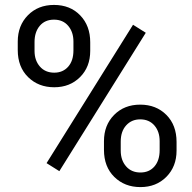

<svg xmlns="http://www.w3.org/2000/svg" viewBox="-20 -741 772 771"><path d="M51.3 -574.2Q51.3 -638.2 92 -679.7Q132.8 -721.2 196.8 -721.2Q261.7 -721.2 302 -679.4Q342.3 -637.7 342.3 -571.3V-536.6Q342.3 -472.2 301.5 -431.4Q260.7 -390.6 197.8 -390.6Q134.3 -390.6 92.8 -431.4Q51.3 -472.2 51.3 -540ZM118.7 -536.6Q118.7 -498.5 140.1 -473.9Q161.6 -449.2 197.8 -449.2Q232.4 -449.2 253.7 -473.1Q274.9 -497.1 274.9 -538.6V-574.2Q274.9 -612.3 253.9 -637.2Q232.9 -662.1 196.8 -662.1Q160.6 -662.1 139.6 -637.2Q118.7 -612.3 118.7 -572.3ZM397.5 -174.3Q397.5 -238.3 438.2 -279.5Q479 -320.8 543 -320.8Q606.9 -320.8 647.9 -279.8Q689 -238.8 689 -170.9V-136.2Q689 -72.3 648.2 -31Q607.4 10.3 543.9 10.3Q480.5 10.3 439 -30.5Q397.5 -71.3 397.5 -139.2ZM464.8 -136.2Q464.8 -97.7 486.3 -73Q507.8 -48.3 543.9 -48.3Q579.1 -48.3 600.1 -72.5Q621.1 -96.7 621.1 -138.2V-174.3Q621.1 -212.9 599.9 -237.3Q578.6 -261.7 543 -261.7Q508.3 -261.7 486.6 -237.5Q464.8 -213.4 464.8 -172.4ZM218.3 -53.7 167 -85.9 514.2 -641.6 565.4 -609.4Z"/></svg>

Font: Vazir FD
Style: Regular-FD
Weight: 400
Designer: Saber Rastikerdar
Foundry: Saber Rastikerdar
Version: Version 30.0.0